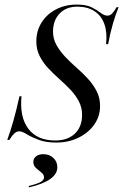

<svg xmlns="http://www.w3.org/2000/svg" viewBox="-20 -602 530 826"><path d="M221.8 11.3Q177.4 11.3 146.4 -0.4Q115.3 -12.1 95.2 -24.6Q75 -37.1 62.9 -37.1Q51.6 -37.1 41.9 -28.2Q32.3 -19.4 20.2 0H11.3Q25 -37.9 37.5 -81.9Q50 -125.8 63.7 -187.9H72.6Q63.7 -98.4 102 -48Q140.3 2.4 217.7 2.4Q271 2.4 302 -27Q333.1 -56.5 333.1 -108.1Q333.1 -140.3 318.5 -167.3Q304 -194.4 281.9 -217.3Q259.7 -240.3 234.7 -262.5Q209.7 -284.7 187.1 -308.9Q164.5 -333.1 150.4 -361.3Q136.3 -389.5 136.3 -424.2Q136.3 -469.4 158.9 -505.2Q181.5 -541.1 221 -561.7Q260.5 -582.3 310.5 -582.3Q350.8 -582.3 374.2 -570.6Q397.6 -558.9 412.9 -546.8Q428.2 -534.7 442.7 -534.7Q453.2 -534.7 462.1 -543.5Q471 -552.4 481.5 -571H490.3Q477.4 -540.3 465.7 -500Q454 -459.7 445.2 -412.1H436.3Q441.9 -462.1 429 -498.4Q416.1 -534.7 386.3 -554Q356.5 -573.4 312.9 -573.4Q265.3 -573.4 236.7 -544Q208.1 -514.5 208.1 -466.1Q208.1 -434.7 223 -408.1Q237.9 -381.5 260.5 -357.7Q283.1 -333.9 309.3 -310.9Q335.5 -287.9 358.5 -262.9Q381.5 -237.9 396 -209.3Q410.5 -180.6 410.5 -146Q410.5 -101.6 385.5 -66.1Q360.5 -30.6 317.7 -9.7Q275 11.3 221.8 11.3ZM104.8 204 103.2 198.4Q144.4 187.9 156.9 179.8Q169.4 171.8 169.4 160.5Q169.4 149.2 158.1 140.3Q146.8 131.5 135.1 121Q123.4 110.5 123.4 94.4Q123.4 79.8 135.1 70.6Q146.8 61.3 166.1 61.3Q192.7 61.3 209.7 77.4Q226.6 93.5 226.6 117.7Q226.6 146.8 195.6 168.5Q164.5 190.3 104.8 204Z"/></svg>

Font: Playfair 144pt SemiCondensed
Style: Italic
Weight: 400
Width: 4
Italic angle: -15.6°
Designer: Claus Eggers Sørensen
Foundry: Claus Eggers Sørensen
Version: Version 2.203